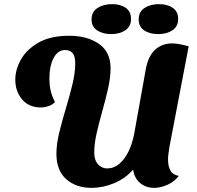

<svg xmlns="http://www.w3.org/2000/svg" viewBox="-20 -888 952 929"><path d="M423 21Q348 21 300.5 -21Q253 -63 253 -144Q253 -191 267 -248Q281 -305 299 -364.5Q317 -424 330.5 -480Q344 -536 344 -581Q344 -617 331 -631.5Q318 -646 295 -646Q260 -646 239.5 -607.5Q219 -569 219 -507Q219 -478 224.5 -452Q230 -426 246 -394Q232 -380 213.5 -374Q195 -368 180 -368Q119 -368 86.5 -407.5Q54 -447 54 -502Q54 -552 82 -601Q110 -650 167.5 -682.5Q225 -715 315 -715Q402 -715 458.5 -676Q515 -637 515 -558Q515 -513 503 -460Q491 -407 475.5 -352Q460 -297 448 -245Q436 -193 436 -150Q436 -113 454.5 -93Q473 -73 498 -73Q531 -73 557.5 -95.5Q584 -118 602 -155.5Q620 -193 629 -239L685 -551Q697 -617 730.5 -647.5Q764 -678 814 -678Q831 -678 851 -674Q871 -670 893 -664L800 -178Q797 -159 795 -144Q793 -129 793 -116Q793 -84 804.5 -63Q816 -42 845 -37Q825 -10 791.5 5.5Q758 21 726 21Q687 21 659 -1.5Q631 -24 624 -67Q586 -24 532 -1.5Q478 21 423 21ZM746 -723Q704 -723 677.5 -741Q651 -759 651 -794Q651 -831 679.5 -849.5Q708 -868 749 -868Q790 -868 816 -850Q842 -832 842 -796Q842 -760 814.5 -741.5Q787 -723 746 -723ZM518 -723Q477 -723 450 -741Q423 -759 423 -794Q423 -831 452 -849.5Q481 -868 522 -868Q563 -868 588.5 -850Q614 -832 614 -796Q614 -760 586.5 -741.5Q559 -723 518 -723Z"/></svg>

Font: Sansita Swashed
Style: Bold
Weight: 700
Designer: Pablo Cosgaya
Foundry: Omnibus-Type
Version: Version 1.003; ttfautohint (v1.8.3)